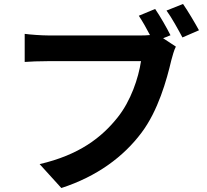

<svg xmlns="http://www.w3.org/2000/svg" viewBox="-20 -888 1040 964"><path d="M899 -868 816 -835C843 -798 874 -741 896 -700L979 -736C960 -771 924 -832 899 -868ZM863 -654 799 -696 836 -711C818 -747 785 -805 759 -843L677 -809C696 -780 716 -745 733 -712C715 -710 698 -710 686 -710C630 -710 298 -710 223 -710C190 -710 133 -714 104 -718V-577C130 -579 177 -581 223 -581C298 -581 628 -581 688 -581C675 -495 637 -382 571 -299C490 -197 377 -110 179 -64L288 56C467 -2 600 -101 690 -221C774 -332 817 -487 840 -585C846 -606 853 -635 863 -654Z"/></svg>

Font: Noto Sans CJK TC
Style: Bold
Weight: 700
Designer: Ryoko NISHIZUKA 西塚涼子 (kana, bopomofo & ideographs); Paul D. Hunt (Latin, Greek & Cyrillic); Sandoll Communications 산돌커뮤니
Foundry: Adobe
Version: Version 2.004;hotconv 1.0.118;makeotfexe 2.5.65603